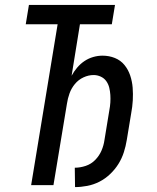

<svg xmlns="http://www.w3.org/2000/svg" viewBox="-20 -755 640 783"><path d="M286 8 285 -71Q307 -71 329.5 -78.5Q352 -86 368.5 -103Q385 -120 394 -141Q403 -162 406 -184L426 -306Q429 -321 430 -337Q431 -353 430 -368Q429 -383 425.5 -397.5Q422 -412 413.5 -424Q405 -436 391 -442.5Q377 -449 362 -449Q341 -449 320.5 -439.5Q300 -430 285.5 -412.5Q271 -395 263.5 -374Q256 -353 253 -332L198 0H107L215 -656H85L98 -735H449L436 -656H306L272 -446Q281 -463 294.5 -479Q308 -495 324.5 -506Q341 -517 360 -522.5Q379 -528 398 -528Q425 -528 448.5 -518.5Q472 -509 487.5 -490Q503 -471 511 -447Q519 -423 521 -397.5Q523 -372 521.5 -345.5Q520 -319 515 -293L497 -184Q493 -159 485 -134Q477 -109 463 -86.5Q449 -64 429 -45Q409 -26 385.5 -14Q362 -2 336 3Q310 8 286 8Z"/></svg>

Font: Iosevka Md Ex Obl
Style: Regular
Weight: 500
Width: 7
Italic angle: -9°
Monospace: yes
Designer: Belleve Invis
Foundry: Belleve Invis
Version: Version 32.5.0; ttfautohint (v1.8.4)